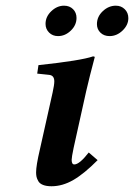

<svg xmlns="http://www.w3.org/2000/svg" viewBox="-20 -645 471 675"><path d="M283.2 -325.2 238.8 -125Q231.9 -91.8 231.9 -83Q231.9 -66.9 241.2 -66.9Q259.3 -66.9 292 -108.9L323.2 -82Q275.9 -34.2 237.8 -12.2Q199.7 9.8 161.1 9.8Q143.1 9.8 131.3 5.1Q119.6 0.5 114.7 -8.1Q109.9 -16.6 108.4 -23.4Q106.9 -30.3 106.9 -39.1Q106.9 -63 120.1 -119.1L165 -319.8Q170.9 -346.7 170.9 -358.9Q170.9 -379.9 152.8 -381.8L110.8 -386.2L115.2 -416Q265.1 -432.1 307.1 -446.8Q313 -446.8 313 -443.8Q294.9 -376 283.2 -325.2ZM320.8 -560.1Q320.8 -586.4 341.3 -605.7Q361.8 -625 387.2 -625Q406.2 -625 418.7 -612.5Q431.2 -600.1 431.2 -581.1Q431.2 -557.1 410.9 -537.6Q390.6 -518.1 365.2 -518.1Q345.7 -518.1 333.3 -530Q320.8 -542 320.8 -560.1ZM140.1 -561Q140.1 -586.4 160.4 -605.7Q180.7 -625 205.1 -625Q224.6 -625 236.8 -612.8Q249 -600.6 249 -582Q249 -556.6 229 -537.4Q209 -518.1 184.1 -518.1Q165 -518.1 152.6 -530.5Q140.1 -543 140.1 -561Z"/></svg>

Font: Linux Libertine
Style: Bold Italic
Weight: 700
Italic angle: -11.5°
Designer: Philipp H. Poll
Foundry: Philipp H. Poll
Version: Version 4.0.5